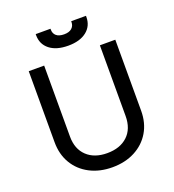

<svg xmlns="http://www.w3.org/2000/svg" viewBox="-160 -1025 1048 1159"><g transform="rotate(-20 364.0 -445.0)"><path d="M185 -706V-250Q185 -170 233 -124.5Q281 -79 363 -79Q446 -79 494.5 -124.5Q543 -170 543 -252V-706H642V-250Q642 -172 607 -113Q572 -54 509 -21Q446 12 364 12Q282 12 219 -21Q156 -54 121 -113Q86 -172 86 -250V-706ZM202 -895V-902H297V-896Q297 -871 314 -856.5Q331 -842 364 -842Q396 -842 413 -857Q430 -872 430 -897V-902H525V-895Q525 -837 482 -803Q439 -769 364 -769Q288 -769 245 -803Q202 -837 202 -895Z"/></g></svg>

Font: Museo Sans Medium
Style: Regular
Weight: 500
Designer: Jos Buivenga
Foundry: Jos Buivenga & Rosetta Type Foundry (extension, remastering)
Version: Version 3.600;PS 1.000;hotconv 1.0.88;makeotf.lib2.5.647800;